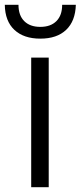

<svg xmlns="http://www.w3.org/2000/svg" viewBox="-66 -780 336 800"><path d="M102 -619Q33 -619 -6 -655.5Q-45 -692 -46 -760H11Q11 -716 35 -692Q59 -668 102 -668Q145 -668 169 -692Q193 -716 193 -760H250Q248 -692 209.5 -655.5Q171 -619 102 -619ZM64 -540H137V0H64Z"/></svg>

Font: Encode Sans Compressed
Style: Regular
Weight: 400
Designer: Pablo Impallari, Andres Torresi
Foundry: Pablo Impallari, Andres Torresi
Version: Version 1.000; ttfautohint (v1.00) -l 8 -r 50 -G 200 -x 14 -